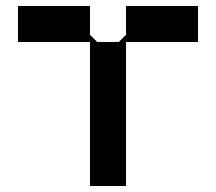

<svg xmlns="http://www.w3.org/2000/svg" viewBox="-20 -620 720 640"><path d="M400 -600V-504L376 -480H304L280 -504V-600H40V-480H280V0H400V-480H640V-600Z"/></svg>

Font: KUBO
Style: Regular
Weight: 400
Version: Version 001.000